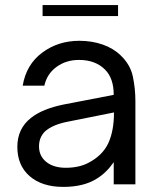

<svg xmlns="http://www.w3.org/2000/svg" viewBox="-20 -723 616 753"><path d="M48 -147Q48 -219 102 -261Q146 -296 229 -313L426 -351Q426 -416 392 -450Q354 -488 290 -488Q239 -488 201.5 -460.5Q164 -433 154 -387H69Q83 -470 145.5 -516.5Q208 -563 291 -563Q340 -563 382 -548.5Q424 -534 453 -506Q491 -470 501 -423Q511 -376 511 -326V0H426V-87Q397 -45 359 -22Q308 10 228 10Q145 10 96.5 -32Q48 -74 48 -147ZM326 -84Q382 -113 404.5 -161Q427 -209 427 -282L247 -246Q185 -234 156 -207Q133 -184 133 -149Q133 -111 161.5 -88Q190 -65 238 -65Q289 -65 326 -84ZM443 -660H147V-703H443Z"/></svg>

Font: Open Sauce One
Style: Regular
Weight: 400
Designer: Alfredo Marco Pradil
Foundry: Creative Sauce Fz LLC
Version: Version 1.477